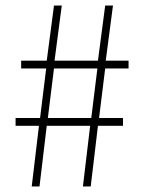

<svg xmlns="http://www.w3.org/2000/svg" viewBox="-20 -670 512 690"><path d="M94 0 120 -218H36V-246H124L146 -424H56V-452H148L174 -650H202L176 -452H332L358 -650H386L360 -452H442V-424H358L336 -246H422V-218H332L306 0H278L304 -218H148L122 0ZM152 -246H308L330 -424H174Z"/></svg>

Font: SourceSans3VF
Style: Regular
Weight: 200
Designer: Paul D. Hunt
Foundry: Adobe
Version: Version 3.052;hotconv 1.1.0;makeotfexe 2.6.0